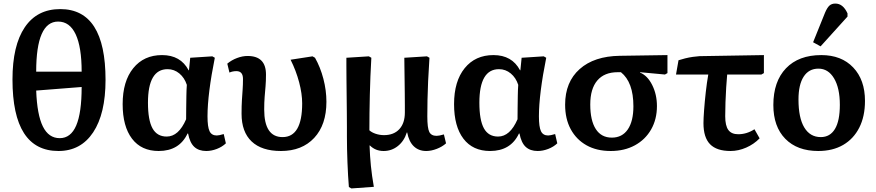

<svg xmlns="http://www.w3.org/2000/svg" viewBox="-20 -833 4912 1077"><path d="M308 14Q50 14 50 -387Q50 -578 119 -680Q188 -782 318 -782Q572 -782 572 -385Q572 -195 502.5 -90.5Q433 14 308 14ZM183 -431H438Q438 -569 404.5 -640.5Q371 -712 306 -712Q183 -712 183 -431ZM315 -58Q377 -58 407.5 -129Q438 -200 438 -345L183 -325Q188 -189 220.5 -123.5Q253 -58 315 -58Z M870 14Q773 14 720.5 -55Q668 -124 668 -249Q668 -377 727.5 -450.5Q787 -524 889 -524Q993 -524 1038 -439H1040L1047 -509L1171 -517L1185 -509Q1165 -410 1154.5 -326.5Q1144 -243 1144 -181Q1144 -121 1155.5 -97Q1167 -73 1196 -73Q1208 -73 1235 -81L1247 -29Q1226 -9 1196 2.5Q1166 14 1137 14Q1095 14 1070 -9Q1045 -32 1035 -84H1032Q986 14 870 14ZM915 -67Q982 -67 1024 -164Q1024 -190 1024.5 -225.5Q1025 -261 1025.5 -295.5Q1026 -330 1028 -357Q1015 -397 986 -421Q957 -445 920 -445Q810 -445 810 -257Q810 -159 835.5 -113Q861 -67 915 -67Z M1556 14Q1448 14 1391.5 -39.5Q1335 -93 1335 -195Q1335 -240 1337 -271.5Q1339 -303 1341 -330.5Q1343 -358 1343 -390Q1343 -434 1306 -434Q1285 -434 1267 -426L1255 -476Q1279 -496 1309.5 -507.5Q1340 -519 1369 -519Q1472 -519 1472 -415Q1472 -378 1469.5 -349Q1467 -320 1464.5 -289.5Q1462 -259 1462 -219Q1462 -64 1565 -64Q1675 -64 1675 -253Q1675 -307 1658 -371.5Q1641 -436 1610 -498L1733 -517L1747 -509Q1777 -456 1794 -391Q1811 -326 1811 -262Q1811 -133 1742.5 -59.5Q1674 14 1556 14Z M1951 224 1937 216Q1932 155 1929 77.5Q1926 0 1926 -67Q1926 -83 1926 -118.5Q1926 -154 1925.5 -200Q1925 -246 1924.5 -295Q1924 -344 1923.5 -388.5Q1923 -433 1923 -465Q1923 -497 1923 -509L2049 -517L2063 -509Q2057 -405 2054.5 -300.5Q2052 -196 2052 -102Q2065 -90 2087.5 -82.5Q2110 -75 2134 -75Q2189 -75 2220 -108.5Q2251 -142 2251 -202Q2251 -211 2251 -240.5Q2251 -270 2250.5 -310Q2250 -350 2249.5 -390Q2249 -430 2248.5 -462.5Q2248 -495 2248 -509L2375 -517L2389 -509Q2384 -435 2381.5 -378Q2379 -321 2378 -273.5Q2377 -226 2377 -181Q2377 -115 2388 -93Q2399 -71 2429 -71Q2443 -71 2470 -79L2482 -29Q2461 -10 2430 2Q2399 14 2371 14Q2329 14 2301.5 -12Q2274 -38 2264 -90H2262Q2247 -42 2212 -14Q2177 14 2132 14Q2086 14 2055 -17H2053Q2055 43 2060.5 97.5Q2066 152 2077 215Z M2729 14Q2632 14 2579.5 -55Q2527 -124 2527 -249Q2527 -377 2586.5 -450.5Q2646 -524 2748 -524Q2852 -524 2897 -439H2899L2906 -509L3030 -517L3044 -509Q3024 -410 3013.5 -326.5Q3003 -243 3003 -181Q3003 -121 3014.5 -97Q3026 -73 3055 -73Q3067 -73 3094 -81L3106 -29Q3085 -9 3055 2.5Q3025 14 2996 14Q2954 14 2929 -9Q2904 -32 2894 -84H2891Q2845 14 2729 14ZM2774 -67Q2841 -67 2883 -164Q2883 -190 2883.5 -225.5Q2884 -261 2884.5 -295.5Q2885 -330 2887 -357Q2874 -397 2845 -421Q2816 -445 2779 -445Q2669 -445 2669 -257Q2669 -159 2694.5 -113Q2720 -67 2774 -67Z M3406 14Q3327 14 3270 -18Q3213 -50 3181.5 -108Q3150 -166 3150 -246Q3150 -373 3231.5 -445.5Q3313 -518 3457 -520L3724 -524V-423L3710 -415L3570 -428V-426Q3612 -409 3638.5 -356Q3665 -303 3665 -238Q3665 -164 3632.5 -107Q3600 -50 3541.5 -18Q3483 14 3406 14ZM3412 -61Q3470 -61 3501.5 -107Q3533 -153 3533 -237Q3533 -372 3463 -428H3445Q3370 -428 3330.5 -381.5Q3291 -335 3291 -247Q3291 -157 3322 -109Q3353 -61 3412 -61Z M4078 14Q4000 14 3963 -24Q3926 -62 3926 -142Q3926 -168 3929.5 -215.5Q3933 -263 3939 -316.5Q3945 -370 3953 -415H3772L3786 -495Q3801 -500 3823 -505.5Q3845 -511 3866.5 -514Q3888 -517 3904 -518L4265 -524V-423L4251 -415H4059Q4056 -383 4053.5 -342.5Q4051 -302 4049.5 -260Q4048 -218 4048 -181Q4048 -128 4065.5 -104Q4083 -80 4121 -80Q4169 -80 4212 -108L4241 -57Q4209 -24 4165.5 -5Q4122 14 4078 14Z M4570 14Q4452 14 4385 -54.5Q4318 -123 4318 -244Q4318 -376 4389 -450Q4460 -524 4587 -524Q4700 -524 4766 -454.5Q4832 -385 4832 -267Q4832 -180 4800 -117Q4768 -54 4709.5 -20Q4651 14 4570 14ZM4584 -64Q4636 -64 4663.5 -109.5Q4691 -155 4691 -245Q4691 -339 4658.5 -393.5Q4626 -448 4571 -448Q4517 -448 4488 -403Q4459 -358 4459 -275Q4459 -172 4491.5 -118Q4524 -64 4584 -64ZM4583 -573 4541 -596 4608 -762Q4620 -790 4632.5 -801.5Q4645 -813 4666 -813Q4709 -813 4734 -758V-740Z"/></svg>

Font: Literata 12pt SemiBold
Style: Regular
Weight: 600
Designer: Latin by Veronika Burian and Jose Scaglione. Greek by Irene Vlachou. Cyrillic by Vera Evstafieva.
Foundry: TypeTogether
Version: Version 3.002